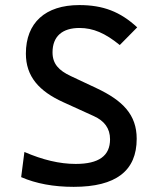

<svg xmlns="http://www.w3.org/2000/svg" viewBox="-20 -723 626 753"><path d="M269 9.8C435.1 9.8 516.1 -53.2 516.1 -178.7C516.1 -273.4 461.4 -328.6 358.9 -377L257.3 -424.8C210.4 -446.8 186 -472.7 186 -517.6C186 -580.6 224.6 -613.3 291.5 -613.3C345.2 -613.3 392.1 -593.3 449.7 -546.4L518.1 -615.7C451.7 -677.2 384.3 -703.1 291 -703.1C157.7 -703.1 81.5 -633.8 81.5 -512.7C81.5 -422.9 133.3 -365.2 228 -322.3L348.1 -267.6C389.2 -249 411.6 -219.7 411.6 -176.8C411.6 -111.8 367.7 -80.1 276.9 -80.1C213.4 -80.1 147 -96.2 75.7 -127L63 -28.3C121.6 -2.9 189.9 9.8 269 9.8Z"/></svg>

Font: Cascadia Mono NF
Style: Regular
Weight: 400
Monospace: yes
Designer: Aaron Bell
Foundry: Saja Typeworks
Version: Version 2404.023